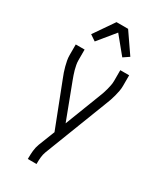

<svg xmlns="http://www.w3.org/2000/svg" viewBox="-237 -844 974 1146"><g transform="rotate(30 250.0 -271.0)"><path d="M160 215V208Q160 183 162.5 158Q165 133 174 109L218 -3L101 -305Q94 -322 88 -339.5Q82 -357 77.5 -374.5Q73 -392 69.5 -410Q66 -428 66 -447V-520H127V-447Q127 -431 130 -415.5Q133 -400 137 -384.5Q141 -369 146.5 -354Q152 -339 157 -325L249 -82L343 -325Q349 -340 354 -354.5Q359 -369 363 -384.5Q367 -400 370 -415.5Q373 -431 373 -447V-520H434V-447Q434 -428 430.5 -410Q427 -392 422.5 -374.5Q418 -357 412 -339.5Q406 -322 399 -305L231 129Q224 148 222 168Q220 188 220 208V215ZM155 -592 115 -619 210 -757H290L385 -619L345 -592L250 -708Z"/></g></svg>

Font: Iosevka Curly Light
Style: Regular
Weight: 300
Monospace: yes
Designer: Belleve Invis
Foundry: Belleve Invis
Version: Version 22.1.2; ttfautohint (v1.8.4)